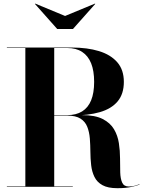

<svg xmlns="http://www.w3.org/2000/svg" viewBox="-20 -1006 783 1034"><path d="M197 -384V-386H342Q390 -386 422.2 -406Q454.5 -426 470.8 -465.8Q487 -505.5 487 -565Q487 -624.5 470.8 -665Q454.5 -705.5 422.2 -726.5Q390 -747.5 342 -747.5H17V-750H367Q450 -750 513 -730.8Q576 -711.5 611.5 -670.8Q647 -630 647 -565Q647 -500 613.5 -460Q580 -420 517.5 -402Q455 -384 367 -384ZM17 0V-2.5H372V0ZM116.5 -1.5V-748.5H272V-1.5ZM612 7.5Q561 7.5 531.8 -8.8Q502.5 -25 488.8 -53Q475 -81 471 -116Q467 -151 466.8 -188Q466.5 -225 463.8 -260Q461 -295 450 -323Q439 -351 413.5 -367.2Q388 -383.5 342 -383.5H197V-386H422Q492.5 -386 533.2 -365Q574 -344 594 -310Q614 -276 620.2 -235Q626.5 -194 626.5 -152.8Q626.5 -111.5 627.5 -77.5Q628.5 -43.5 638 -22.5Q647.5 -1.5 674 -1.5Q690 -1.5 705.2 -5.5Q720.5 -9.5 731 -14.5L732 -13Q720 -6.5 688.5 0.5Q657 7.5 612 7.5ZM288 -850 168 -985 170 -986.5 330.5 -920 491 -986.5 493 -985 373 -850Z"/></svg>

Font: Bodoni Moda 72pt
Style: Bold
Weight: 700
Designer: Owen Earl
Foundry: indestructible type
Version: Version 2.004